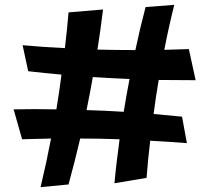

<svg xmlns="http://www.w3.org/2000/svg" viewBox="-20 -779 861 790"><path d="M147 -9Q171 -109 190 -209Q130 -208 71 -206L36 -329Q122 -331 212 -329Q224 -401 233 -472Q164 -478 96 -486L73 -593Q159 -585 247 -581Q256 -655 262 -728L404 -740Q394 -658 381 -575Q459 -573 537 -573Q556 -663 579 -750L697 -759Q674 -667 656 -574Q707 -575 757 -577L785 -449Q710 -449 633 -450Q621 -380 612 -310Q670 -305 729 -299L749 -190Q674 -196 598 -200Q589 -124 583 -47L451 -25Q455 -70 460.5 -115.5Q466 -161 472 -206Q391 -209 310 -209Q288 -115 262 -20ZM336 -326Q412 -324 489 -319Q500 -387 513 -454Q438 -457 362 -462Q350 -394 336 -326Z"/></svg>

Font: Marhey SemiBold
Style: Regular
Weight: 600
Designer: Nur Syamsi & Bustanul Arifin
Foundry: Namelatype
Version: Version 1.000; ttfautohint (v1.8.4.7-5d5b)